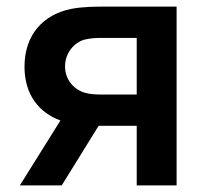

<svg xmlns="http://www.w3.org/2000/svg" viewBox="-20 -560 624 580"><path d="M393 0H513.5V-540H294.5C270 -540 229.5 -540 194.5 -533C111 -516 54 -455.5 54 -358.5C54 -274 98 -219.5 162.5 -196L40 0H166.5L278 -180H296.5H393ZM176.5 -359.5C176.5 -401 205 -431.5 234 -440C251.5 -444.5 271 -445.5 284 -445.5H393V-274.5H284C271.5 -274.5 254 -275 237.5 -279.5C205 -288.5 176.5 -317.5 176.5 -359.5Z"/></svg>

Font: Manrope
Style: Bold
Weight: 700
Designer: Mikhail Sharanda
Foundry: Mikhail Sharanda
Version: Version 4.505;FEAKit 1.0